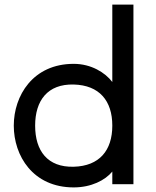

<svg xmlns="http://www.w3.org/2000/svg" viewBox="-20 -802 679 836"><path d="M301 14C377 14 438 -17 469 -55V0H561V-782H469V-445C438 -486 377 -524 301 -524C123 -524 40 -385 40 -255C40 -124 123 14 301 14ZM133 -255C133 -364 187 -437 301 -434C413 -431 469 -363 469 -255C469 -147 413 -79 301 -76C187 -73 133 -145 133 -255Z"/></svg>

Font: Hibana 45 SubMedium
Style: Regular
Weight: 500
Width: 6
Designer: pygmalion
Foundry: ybstudio
Version: Version 2021.007;FEAKit 1.0